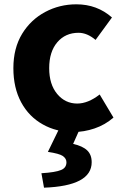

<svg xmlns="http://www.w3.org/2000/svg" viewBox="-20 -598 572 890"><path d="M179 -21Q114 -57 78 -124Q42 -191 42 -282Q42 -375 83 -442Q123 -507 189.5 -542.5Q256 -578 334 -578Q430 -578 499 -517L423 -413Q384 -446 344 -446Q283 -446 245.5 -402Q208 -358 208 -282Q208 -207 245 -162.5Q282 -118 338 -118Q388 -118 442 -160L506 -53Q467 -19 418 -2.5Q369 14 320 14Q241 14 179 -21ZM263 190Q288 180 288 154Q288 137 271 125Q255 114 202 106L256 -5H352L319 69Q363 79 384 99Q405 119 405 154Q405 264 184 272L172 205Q237 201 263 190Z"/></svg>

Font: Merged Yaku Han JP ExtraBold
Style: Regular
Weight: 800
Designer: Ryoko NISHIZUKA 西塚涼子 (kana, bopomofo & ideographs); Paul D. Hunt (Latin, Greek & Cyrillic); Sandoll Communications 산돌커뮤니
Foundry: Adobe
Version: Version 2.004